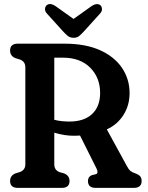

<svg xmlns="http://www.w3.org/2000/svg" viewBox="-20 -912 716 932"><path d="M609 -460Q609 -400.5 579.2 -353.8Q549.5 -307 498.5 -284L597 -104Q604.5 -89.5 612.5 -82.8Q620.5 -76 636.5 -70.5Q653.5 -64.5 660.5 -56Q667.5 -47.5 667.5 -33.5Q667.5 0 629.5 0H444Q407 0 407 -33.5Q407 -53.5 425 -61.5L445.5 -66.5Q459.5 -71.5 448.5 -94L368.5 -254Q355.5 -253 340 -253Q290 -253 243.5 -268V-114.5Q243.5 -87 267.5 -77L292 -70Q317.5 -59 317.5 -33.5Q317.5 0 280 0H66.5Q29 0 29 -33.5Q29 -59 54 -70L77 -77Q103 -87 103 -114.5V-585.5Q103 -613 77 -623L54 -630Q29 -641 29 -666.5Q29 -700 66.5 -700H293Q395 -700 465.2 -668.5Q535.5 -637 572.2 -582.5Q609 -528 609 -460ZM243.5 -632V-330.5Q262.5 -325.5 281.5 -323.8Q300.5 -322 317 -322Q388 -322 427 -358.5Q466 -395 466 -461Q466 -535 417.8 -583.5Q369.5 -632 286 -632ZM389.5 -762Q376 -747 365 -737.8Q354 -728.5 337.5 -728.5Q320 -728.5 308.8 -737.8Q297.5 -747 284 -762L208 -846Q197.5 -858 198.5 -869Q199.5 -880 206 -886Q222.5 -900.5 250 -882L337 -820L424 -882Q451.5 -900 468 -886Q474 -880 475 -868.8Q476 -857.5 465.5 -846Z"/></svg>

Font: Fraunces 144pt SuperSoft SemiBold
Style: Regular
Weight: 600
Version: Version 1.000;[b76b70a41]